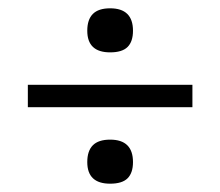

<svg xmlns="http://www.w3.org/2000/svg" viewBox="-20 -555 530 462"><path d="M47 -297V-351H443V-297ZM245 -113Q190 -113 190 -165Q190 -192 203.5 -205.5Q217 -219 245 -219Q300 -219 300 -165Q300 -139 287 -126Q274 -113 245 -113ZM245 -429Q190 -429 190 -481Q190 -508 203.5 -521.5Q217 -535 245 -535Q300 -535 300 -481Q300 -455 287 -442Q274 -429 245 -429Z"/></svg>

Font: Sutasoma
Style: Regular
Weight: 400
Designer: Izhar Fathurrohim, Akbar Rohmanto, Arusyal Khofiqoini
Foundry: Kiwari Kolektiv
Version: Version 1.102